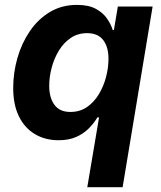

<svg xmlns="http://www.w3.org/2000/svg" viewBox="-20 -573 670 797"><path d="M489 204.1H342.3L391.2 -85.6H384.2Q369.9 -61.4 348.4 -39.8Q327 -18.1 296.3 -4.5Q265.7 9.1 223.4 9.1Q167.7 9.1 125.2 -16.1Q82.7 -41.2 58.8 -89.5Q34.8 -137.8 34.8 -207.8Q34.8 -270.9 52.3 -332.2Q69.8 -393.4 103.7 -443.4Q137.6 -493.3 186.9 -523Q236.2 -552.7 299.7 -552.7Q348.1 -552.7 378.4 -536Q408.7 -519.3 425 -494.9Q441.4 -470.6 447.9 -448.4H452.8L469.2 -545.9H613.5ZM272.2 -108.3Q311.2 -108.3 340.7 -128.4Q370.2 -148.5 390.1 -181.5Q410 -214.4 420.1 -253.1Q430.3 -291.7 430.3 -328.9Q430.3 -378.6 408.2 -407Q386.1 -435.4 341.9 -435.4Q302.8 -435.4 273.4 -415.3Q243.9 -395.3 224.2 -362.6Q204.4 -330 194.4 -291.6Q184.3 -253.3 184.3 -216.4Q184.3 -167.4 206 -137.8Q227.6 -108.3 272.2 -108.3Z"/></svg>

Font: Adwaita Sans
Style: Italic
Weight: 400
Italic angle: -9.39999°
Designer: Rasmus Andersson
Foundry: rsms
Version: Version 4.001;git-9221beed3